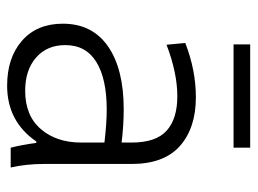

<svg xmlns="http://www.w3.org/2000/svg" viewBox="-110 -590 711 530"><g transform="rotate(90 245.0 -325.5)"><path d="M374 -194.8V-258.8Q320.3 -265.1 283.2 -265.1Q197.8 -265.1 151.4 -236.3Q105 -207.5 105 -150.9Q105 -100.1 139.4 -70.1Q173.8 -40 231 -40Q299.8 -40 336.9 -83.3Q374 -126.5 374 -194.8ZM374 -306.2V-334Q374 -400.9 341.3 -430.4Q308.6 -460 246.1 -460Q182.1 -460 104 -430.2L99.1 -481.9Q174.3 -511.2 249 -511.2Q333.5 -511.2 383.3 -467.3Q433.1 -423.3 433.1 -334V-91.8Q433.1 -42.5 442.9 0H388.2Q379.9 -32.2 375 -70.8H371.1Q315.9 9.8 216.8 9.8Q140.1 9.8 93 -31.2Q45.9 -72.3 45.9 -144Q45.9 -225.1 108.4 -268.6Q170.9 -312 282.2 -312Q325.7 -312 374 -306.2ZM388.2 -615.2H103V-661.1H388.2Z"/></g></svg>

Font: LT Hoop Light
Style: Regular
Weight: 300
Designer: Daniel Lyons
Foundry: LyonsType
Version: Version 1.000